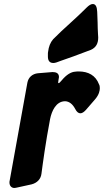

<svg xmlns="http://www.w3.org/2000/svg" viewBox="-20 -936 516 954"><path d="M280 -633C324 -648 368 -664 412 -681L431 -688C458 -700 468 -721 468 -750L467 -766C466 -785 465 -805 465 -824L463 -877C462 -903 455 -916 441 -916C432 -916 422 -910 409 -897L405 -893C368 -856 328 -821 285 -781L244 -741C230 -725 222 -704 219 -679C218 -676 218 -671 218 -665V-655C218 -634 227 -623 245 -623C250 -623 255 -624 261 -626ZM452 -442C473 -466 476 -487 476 -498C476 -505 475 -512 472 -517C455 -562 418 -581 371 -581C366 -581 360 -581 355 -580C333 -579 310 -565 286 -536C279 -527 274 -523 271 -523C271 -523 269 -522 269 -527C269 -530 270 -535 271 -541C272 -546 273 -550 273 -553C273 -573 258 -578 241 -578L168 -572C141 -569 121 -552 116 -525L28 -38C27 -35 27 -32 27 -29C27 -12 38 -2 51 -2C55 -2 59 -3 64 -4L137 -20C164 -27 183 -46 186 -73C193 -126 206 -224 229 -345C237 -384 258 -433 304 -433C324 -432 341 -419 354 -394C361 -380 370 -373 379 -373C388 -373 397 -379 407 -390Z"/></svg>

Font: Bangerz
Style: Bold
Weight: 700
Designer: vernon adams
Foundry: Vernon Adams
Version: Version 2.10;December 28, 2023;FontCreator 13.0.0.2683 64-bi